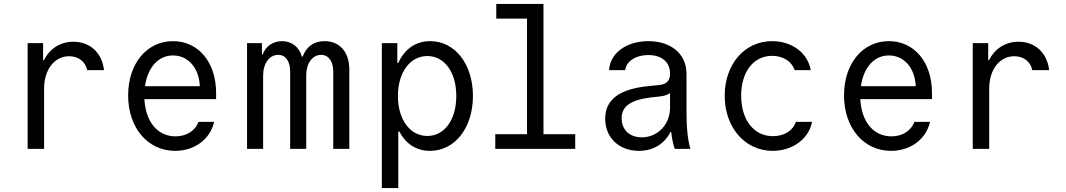

<svg xmlns="http://www.w3.org/2000/svg" viewBox="-20 -760 5440 980"><path d="M205 0V-307C205 -405 258 -473 333 -473C380 -473 416 -446 425 -402H511C501 -490 440 -547 355 -547C288 -547 234 -512 204 -453H200V-540H121V0Z M717 -254H1083V-286C1083 -442 993 -550 863 -550C729 -550 634 -435 634 -273C634 -108 734 10 874 10C973 10 1053 -49 1073 -138H993C977 -93 932 -64 876 -64C784 -64 723 -139 717 -254ZM863 -477C939 -477 996 -415 1000 -320H720C734 -416 788 -477 863 -477Z M1241 0H1323V-374C1323 -436 1355 -480 1400 -480C1438 -480 1461 -448 1461 -394V0H1543V-376C1543 -437 1575 -480 1619 -480C1657 -480 1681 -447 1681 -394V0H1763V-405C1763 -494 1714 -550 1637 -550C1583 -550 1544 -523 1525 -471H1521C1507 -520 1469 -550 1420 -550C1374 -550 1335 -524 1321 -482H1317V-540H1241Z M1929 -540V200H2013V-89H2018C2051 -26 2105 10 2175 10C2302 10 2394 -108 2394 -270C2394 -432 2303 -550 2176 -550C2102 -550 2045 -510 2013 -439H2008V-540ZM2161 -474C2249 -474 2309 -391 2309 -270C2309 -149 2249 -66 2161 -66C2073 -66 2011 -150 2011 -270C2011 -390 2073 -474 2161 -474Z M2508 0H2916V-75H2754V-740H2513V-665H2670V-75H2508Z M3400 -385C3400 -348 3383 -330 3345 -326L3295 -321C3143 -307 3069 -253 3069 -154C3069 -57 3140 10 3241 10C3314 10 3371 -25 3402 -86H3406C3410 -51 3416 -22 3424 0H3504C3490 -47 3484 -109 3484 -193V-384C3484 -484 3406 -550 3289 -550C3177 -550 3093 -488 3089 -402H3171C3177 -448 3225 -479 3289 -479C3358 -479 3400 -443 3400 -385ZM3400 -285V-210C3400 -124 3336 -59 3256 -59C3194 -59 3153 -97 3153 -156C3153 -218 3199 -250 3304 -263L3352 -268C3372 -271 3388 -276 3400 -285Z M4042 -138C4028 -93 3982 -65 3925 -65C3827 -65 3763 -149 3763 -272C3763 -392 3825 -475 3921 -475C3977 -475 4021 -447 4036 -402H4118C4103 -490 4022 -550 3921 -550C3781 -550 3679 -433 3679 -271C3679 -110 3782 10 3924 10C4024 10 4108 -50 4125 -138Z M4371 -254H4737V-286C4737 -442 4647 -550 4517 -550C4383 -550 4288 -435 4288 -273C4288 -108 4388 10 4528 10C4627 10 4707 -49 4727 -138H4647C4631 -93 4586 -64 4530 -64C4438 -64 4377 -139 4371 -254ZM4517 -477C4593 -477 4650 -415 4654 -320H4374C4388 -416 4442 -477 4517 -477Z M5029 0V-307C5029 -405 5082 -473 5157 -473C5204 -473 5240 -446 5249 -402H5335C5325 -490 5264 -547 5179 -547C5112 -547 5058 -512 5028 -453H5024V-540H4945V0Z"/></svg>

Font: CommitMonoNiceRocks
Style: Regular
Weight: 400
Monospace: yes
Designer: Eigil Nikolajsen
Foundry: Eigil Nikolajsen
Version: Version 1.143